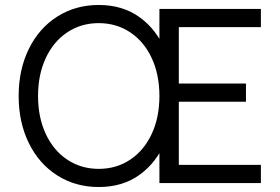

<svg xmlns="http://www.w3.org/2000/svg" viewBox="-20 -736 1124 772"><path d="M621 -700H1029V-627H699V-400H969V-327H699V-73H1029V0H621ZM55 -350Q55 -456 96 -539.5Q137 -623 210.5 -669.5Q284 -716 377 -716Q473 -716 541 -667Q609 -618 644 -534.5Q679 -451 679 -350Q679 -249 644 -165.5Q609 -82 541 -33Q473 16 377 16Q284 16 210.5 -30.5Q137 -77 96 -160.5Q55 -244 55 -350ZM621 -350Q621 -436 590 -502.5Q559 -569 503.5 -606Q448 -643 377 -643Q306 -643 250.5 -606Q195 -569 164 -502.5Q133 -436 133 -350Q133 -264 164 -197.5Q195 -131 250.5 -94Q306 -57 377 -57Q448 -57 503.5 -94Q559 -131 590 -197.5Q621 -264 621 -350Z"/></svg>

Font: Uncut Sans Variable
Style: Regular
Weight: 400
Designer: Kasper Nordkvist
Foundry: UNCUT.wtf
Version: Version 1.303;Glyphs 3.1.2 (3151)